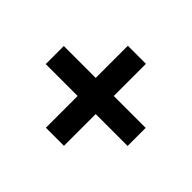

<svg xmlns="http://www.w3.org/2000/svg" viewBox="-116 -755 804 804"><g transform="rotate(45 286.0 -353.5)"><path d="M338.9 -405.8H527.8V-298.8H338.9V-110.8H231.9V-298.8H43V-405.8H231.9V-596.2H338.9Z"/></g></svg>

Font: Droid Sans Thai
Style: Bold
Weight: 700
Designer: Steve Matteson
Foundry: Ascender Corporation
Version: Version 1.00